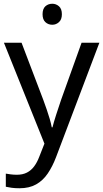

<svg xmlns="http://www.w3.org/2000/svg" viewBox="-20 -764 550 1024"><path d="M259 -744Q279 -744 294.5 -730.5Q310 -717 310 -688Q310 -660 294.5 -646Q279 -632 259 -632Q237 -632 222 -646Q207 -660 207 -688Q207 -717 222 -730.5Q237 -744 259 -744ZM1 -536H95L211 -231Q221 -204 229.5 -179Q238 -154 245 -130.5Q252 -107 256 -85H260Q266 -110 279 -150.5Q292 -191 306 -232L415 -536H510L279 74Q260 124 234.5 161.5Q209 199 172.5 219.5Q136 240 84 240Q60 240 42 237.5Q24 235 11 232V162Q22 164 37.5 166Q53 168 70 168Q101 168 123.5 156.5Q146 145 162 123.5Q178 102 189 73L217 2Z"/></svg>

Font: mlyalm115
Style: Regular
Weight: 400
Designer: Jelle Bosma - Monotype Design Team
Foundry: Monotype Imaging Inc.
Version: Version 2.103